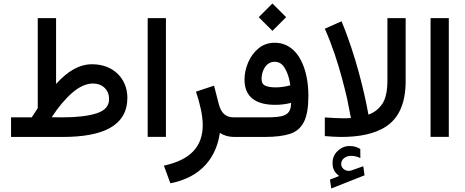

<svg xmlns="http://www.w3.org/2000/svg" viewBox="-20 -781 2651 1095"><path d="M43 -111.8V0H336.9C565.4 0 705.6 -62 706.5 -222.7C706.5 -334.5 624.5 -414.6 505.9 -414.6C431.2 -414.6 365.7 -375 299.8 -302.2V-677.7H195.3V-164.6C185.1 -147.5 172.4 -129.9 161.1 -111.8ZM510.3 -304.7C537.1 -304.7 559.6 -296.4 576.7 -279.8C593.8 -263.2 602.1 -241.7 602.1 -215.8C602.1 -176.8 578.6 -149.9 531.2 -134.8C483.9 -119.6 419.4 -111.8 338.4 -111.8L274.9 -112.3C312.5 -170.4 352.1 -217.3 392.6 -252.4C433.1 -287.1 472.2 -304.7 510.3 -304.7Z M822.3 -677.7V-0.5H926.3V-677.7Z M1330.6 0V-111.8H1312C1266.6 -111.8 1241.2 -137.2 1228 -186.5L1200.7 -292.5L1097.7 -258.3C1119.1 -194.3 1136.2 -125 1136.2 -67.9C1136.2 55.7 1065.4 130.9 914.6 163.6L951.7 264.2C1129.9 230 1214.4 114.3 1233.9 -23.4C1251 -11.2 1279.8 0 1317.4 0Z M1455.6 -683.1 1533.7 -605 1611.8 -683.1 1533.7 -761.2ZM1311 -111.8V0H1490.7C1549.8 0 1597.2 -5.9 1633.8 -17.6C1669.9 -29.3 1696.3 -52.2 1713.4 -85.9C1730.5 -119.6 1738.8 -169.9 1738.8 -235.8C1738.8 -386.2 1681.6 -537.1 1546.9 -537.1C1510.7 -537.1 1480 -526.4 1454.1 -504.9C1428.2 -483.4 1408.7 -456.5 1395 -424.3C1381.3 -392.1 1374.5 -359.4 1374.5 -326.7C1374.5 -228.5 1438 -183.1 1549.8 -183.1C1581.1 -183.1 1611.3 -187 1640.1 -194.3C1640.1 -119.6 1594.7 -111.8 1496.6 -111.8ZM1552.7 -282.7C1527.8 -282.7 1508.3 -285.6 1493.7 -292C1479 -297.9 1471.7 -311 1471.7 -331.1C1471.7 -372.1 1494.1 -428.7 1545.9 -428.7C1565.4 -428.7 1581.1 -421.9 1593.3 -407.7C1617.2 -379.4 1630.4 -334 1635.7 -294.4C1608.4 -287.1 1580.6 -282.7 1552.7 -282.7Z M1924.8 0C2023.9 0 2114.7 -15.1 2183.1 -60.5C2251.5 -106 2293.5 -187 2293.5 -319.3V-677.7H2189.5V-322.8C2189.5 -262.2 2179.7 -217.3 2160.2 -188.5C2140.1 -159.2 2113.8 -138.7 2081.1 -127.4L2075.2 -158.7C2060.1 -240.2 2010.7 -462.4 1927.7 -659.7L1832.5 -617.2C1875 -522 1906.7 -422.9 1930.2 -335.4C1941.9 -292 1951.7 -252.9 1959.5 -218.8C1966.8 -184.6 1974.1 -147.5 1981.4 -107.9C1970.2 -106.9 1954.6 -106.4 1934.6 -106.4C1905.8 -106.4 1873 -108.9 1832.5 -111.3V-4.9C1863.8 -2.4 1895 0 1924.8 0ZM1861.8 243.2 1869.1 293.9 2059.1 218.8 2051.8 167 1984.4 190.9C1982.9 191.4 1981.4 192.4 1980 192.4C1975.6 192.9 1971.7 193.4 1968.3 193.4C1944.3 193.4 1926.3 174.8 1925.8 155.8C1925.8 140.1 1931.6 128.4 1943.4 120.1C1954.6 111.8 1967.3 107.9 1980.5 107.9C1997.6 107.9 2015.1 110.4 2035.2 120.6L2034.7 68.4C2015.6 57.1 1998.5 51.8 1973.6 51.8C1948.2 51.8 1925.8 61 1906.2 79.6C1886.2 97.7 1876.5 121.1 1876.5 149.4C1876.5 186.5 1892.1 205.1 1914.1 222.7Z M2435.5 -677.7V-0.5H2539.6V-677.7Z"/></svg>

Font: Vazirmatn Medium
Style: Regular
Weight: 500
Designer: Saber Rastikerdar
Foundry: Saber Rastikerdar
Version: Version 33.003